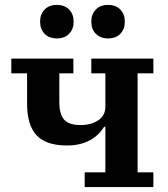

<svg xmlns="http://www.w3.org/2000/svg" viewBox="-20 -760 684 780"><path d="M324 -60H408V-245H403Q355 -169 252 -169Q167 -169 128.5 -210.5Q90 -252 90 -339V-462H26V-522H278V-462H221V-346Q221 -295 241 -273.5Q261 -252 306 -252Q351 -252 379.5 -271.5Q408 -291 408 -326V-462H351V-522H603V-462H539V-60H603V0H324ZM211 -604Q179 -604 161 -623Q143 -642 143 -670V-674Q143 -702 161 -721Q179 -740 211 -740Q243 -740 261 -721Q279 -702 279 -674V-670Q279 -642 261 -623Q243 -604 211 -604ZM419 -604Q387 -604 369 -623Q351 -642 351 -670V-674Q351 -702 369 -721Q387 -740 419 -740Q451 -740 469 -721Q487 -702 487 -674V-670Q487 -642 469 -623Q451 -604 419 -604Z"/></svg>

Font: IBM Plex Serif SmBld
Style: Regular
Weight: 600
Designer: Mike Abbink, Paul van der Laan, Pieter van Rosmalen
Foundry: Bold Monday
Version: Version 3.001